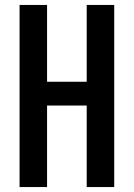

<svg xmlns="http://www.w3.org/2000/svg" viewBox="-20 -755 540 775"><path d="M59 0V-735H170V-425H330V-735H441V0H330V-329H170V0Z"/></svg>

Font: Iosevka Algr
Style: Bold
Weight: 700
Monospace: yes
Designer: Belleve Invis
Foundry: Belleve Invis
Version: Version 26.0.2; ttfautohint (v1.8.3)